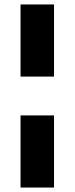

<svg xmlns="http://www.w3.org/2000/svg" viewBox="-20 -740 334 860"><path d="M72 -397V-720H222V-397ZM72 100V-223H222V100Z"/></svg>

Font: DM Sans 10pt Black
Style: Regular
Weight: 900
Version: Version 4.004;gftools[0.9.30]